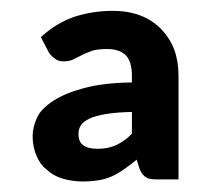

<svg xmlns="http://www.w3.org/2000/svg" viewBox="-20 -753 407 356"><path d="M224.6 -504.9V-545.4Q196.8 -544.9 175.8 -541.5Q155.3 -537.6 146 -533.2Q134.8 -527.8 129.9 -520.5Q125.5 -513.7 125.5 -505.4Q125.5 -489.3 134.8 -483.4Q143.1 -477.1 161.6 -477.1Q180.2 -477.1 195.3 -483.9Q210.9 -491.2 224.6 -504.9ZM70.8 -655.3 55.7 -684.1Q84 -710 117.2 -721.7Q151.9 -732.9 189.5 -732.9Q217.8 -732.9 240.7 -724.1Q262.2 -715.8 278.8 -699.2Q295.4 -681.6 303.2 -660.6Q311 -639.2 311 -612.3V-420.4H269.5Q256.8 -420.4 251.5 -423.8Q244.1 -427.7 239.3 -438.5L233.4 -457Q217.8 -444.3 210.4 -439.5Q200.2 -432.1 188 -426.3Q177.7 -421.4 163.6 -418.9Q148.9 -416.5 133.3 -416.5Q114.3 -416.5 95.7 -421.9Q79.1 -426.8 66.4 -438.5Q53.7 -448.7 47.4 -464.8Q40.5 -481.4 40.5 -501Q40.5 -517.1 48.8 -535.2Q56.2 -551.3 78.6 -565.9Q100.1 -580.1 134.8 -589.4Q171.9 -599.6 224.6 -600.1V-612.3Q224.6 -639.2 212.9 -650.9Q200.7 -662.1 178.7 -662.1Q160.6 -662.1 150.4 -658.7Q139.2 -654.8 130.9 -650.4Q128.4 -648.9 125.7 -647.7Q123 -646.5 119.9 -645Q116.7 -643.6 115.2 -642.6Q108.4 -639.2 97.2 -639.2Q87.9 -639.2 81.5 -644.5Q73.7 -650.4 70.8 -655.3Z"/></svg>

Font: Lato-SemiBold
Style: Bold
Weight: 500
Designer: Lukasz Dziedzic with Adam Twardoch and Botio Nikoltchev
Foundry: tyPoland Lukasz Dziedzic
Version: ""